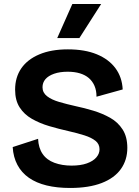

<svg xmlns="http://www.w3.org/2000/svg" viewBox="-20 -919 692 953"><path d="M328 14Q263 14 211.5 1.5Q160 -11 123.5 -36.5Q87 -62 66.5 -100.5Q46 -139 43 -189L169 -230Q171 -185 191.5 -155Q212 -125 250 -111Q288 -97 335 -97Q380 -97 411 -108Q442 -119 458 -137.5Q474 -156 474 -178Q474 -204 454 -220Q434 -236 399.5 -247Q365 -258 321 -268Q272 -279 224.5 -293Q177 -307 138.5 -329Q100 -351 77.5 -386Q55 -421 55 -474Q55 -535 85.5 -579.5Q116 -624 175 -649Q234 -674 317 -674Q401 -674 460.5 -649.5Q520 -625 553 -580.5Q586 -536 589 -475L459 -439Q459 -470 449 -493Q439 -516 421 -531.5Q403 -547 376.5 -555Q350 -563 316 -563Q277 -563 248.5 -553Q220 -543 205.5 -526Q191 -509 191 -486Q191 -459 213.5 -441.5Q236 -424 273.5 -413Q311 -402 356 -392Q399 -383 443.5 -369.5Q488 -356 526.5 -334.5Q565 -313 588.5 -276.5Q612 -240 612 -185Q612 -125 580 -80Q548 -35 484.5 -10.5Q421 14 328 14ZM374 -730H264L339 -899H482Z"/></svg>

Font: Bricolage Grotesque
Style: Bold
Weight: 700
Designer: Mathieu Triay
Foundry: Atelier Triay
Version: Version 1.001;gftools[0.9.33.dev8+g029e19f]